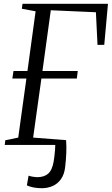

<svg xmlns="http://www.w3.org/2000/svg" viewBox="-20 -763 588 1011"><path d="M200.5 228Q176 228 155 223.8Q134 219.5 121.5 213L130.5 162Q140.5 165.5 154 167.8Q167.5 170 175 170Q212 170 233.2 151.8Q254.5 133.5 262.5 88Q264.5 77 266.5 59.8Q268.5 42.5 269.8 25.8Q271 9 271 0H5L8 -24.5L76 -38.5L119 -349.5H45L51 -389H124.5L167.5 -703.5L95 -717L98.5 -743H548.5L529 -527L493.5 -526.5L485 -698.5L247.5 -709L203.5 -389H389.5L384.5 -349.5H198L154.5 -38.5L328 -25Q330.5 6.5 329 43.2Q327.5 80 323 117.5Q318.5 155.5 301.2 180Q284 204.5 257.8 216.2Q231.5 228 200.5 228Z"/></svg>

Font: Merriweather 96pt Light
Style: Italic
Weight: 300
Italic angle: -7.8°
Version: Version 2.101